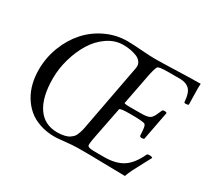

<svg xmlns="http://www.w3.org/2000/svg" viewBox="-134 -851 1141 1064"><g transform="rotate(30 436.5 -319.5)"><path d="M585.9 -641.6Q627 -641.6 724.1 -645Q821.3 -648.4 872.1 -648.4Q870.1 -636.2 871.6 -580.1Q873 -523.9 873 -515.6Q868.2 -510.7 855.5 -510.7Q844.7 -510.7 844.7 -517.6Q841.3 -572.8 819.6 -594Q797.9 -615.2 758.8 -615.2H680.7Q621.6 -615.2 616.2 -604.5Q606 -584 596.7 -534.2L560.5 -346.7Q560.1 -344.7 563.2 -343.5Q566.4 -342.3 572 -341.8Q577.6 -341.3 584 -341.1Q590.3 -340.8 598.6 -340.8H646.5Q668.9 -340.8 681.6 -341.3Q694.3 -341.8 705.8 -344.2Q717.3 -346.7 723.1 -350.3Q729 -354 734.9 -361.3Q740.7 -368.7 745.1 -377.9Q749.5 -387.2 755.9 -401.9Q758.3 -407.7 759.8 -411.1Q762.7 -418 775.4 -418Q785.6 -418 789.1 -413.1L753.9 -228.5Q750 -224.6 738.3 -224.6Q727.1 -224.6 725.6 -232.4Q723.6 -272 720.9 -283.9Q718.3 -295.9 712.9 -300.8Q702.6 -308.6 618.2 -308.6Q552.7 -308.6 550.8 -299.8L512.7 -106.4Q500.5 -44.4 505.9 -39.1Q512.7 -32.2 524.4 -30.8Q536.1 -29.3 568.4 -29.3H611.3Q686.5 -29.3 732.4 -59.6Q775.9 -88.4 808.6 -158.2Q811.5 -164.1 823.2 -164.1Q840.8 -164.1 844.7 -158.2Q838.4 -146 816.9 -106.4Q795.4 -66.9 782.7 -41.3Q770 -15.6 763.7 3.9Q727.1 3.9 625 1.5Q522.9 -1 455.1 0Q426.3 0.5 379.4 5.6Q332.5 10.7 317.4 10.7Q265.1 10.7 221.7 -4.2Q178.2 -19 147.9 -44.9Q117.7 -70.8 96.7 -106Q75.7 -141.1 65.7 -181.9Q55.7 -222.7 55.7 -267.6Q55.7 -345.2 83 -415.8Q110.4 -486.3 156.5 -537.8Q202.6 -589.4 267.3 -619.9Q332 -650.4 403.3 -650.4Q438.5 -650.4 496.6 -645.8Q554.7 -641.1 585.9 -641.6ZM517.6 -543.9Q522 -565.9 511.2 -581.8Q500.5 -597.7 480.2 -605.7Q460 -613.8 438.5 -617.4Q417 -621.1 394.5 -621.1Q341.3 -621.1 294.2 -589.1Q247.1 -557.1 215.6 -506.1Q184.1 -455.1 165.8 -391.8Q147.5 -328.6 147.5 -265.6Q147.5 -146 191.2 -81.8Q234.9 -17.6 317.4 -17.6Q342.8 -17.6 362.8 -22.5Q382.8 -27.3 393.8 -35.2Q404.8 -43 410.6 -49.1Q416.5 -55.2 418.9 -60.5Q430.7 -84 436.5 -113.3Z"/></g></svg>

Font: Amiri
Style: Slanted
Weight: 400
Italic angle: 9°
Designer: Khaled Hosny
Version: Version 000.107